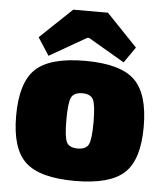

<svg xmlns="http://www.w3.org/2000/svg" viewBox="-53 -779 717 838"><g transform="rotate(5 305.5 -360.0)"><path d="M521 -591 473 -522 314 -615H306L144 -522L94 -599L234 -732H386ZM306 -514Q459 -514 522 -454.5Q585 -395 585 -249Q585 -105 522 -46.5Q459 12 306 12Q152 12 89 -46.5Q26 -105 26 -249Q26 -395 89 -454.5Q152 -514 306 -514ZM306 -372Q269 -372 257.5 -349Q246 -326 246 -249Q246 -175 257.5 -152.5Q269 -130 306 -130Q342 -130 353.5 -152.5Q365 -175 365 -249Q365 -326 353.5 -349Q342 -372 306 -372Z"/></g></svg>

Font: Exo 2.0 Black
Style: Regular
Weight: 900
Designer: Natanael Gama
Version: Version 1.001;PS 001.001;hotconv 1.0.70;makeotf.lib2.5.58329